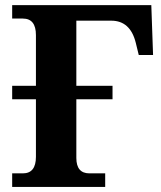

<svg xmlns="http://www.w3.org/2000/svg" viewBox="-20 -734 631 754"><path d="M574.2 -713.9 581.1 -518.1H524.9L513.2 -565.9Q491.7 -652.8 417 -652.8H279.8V-397H421.9V-344.2H279.8V-113.8Q279.8 -53.2 331.1 -53.2H393.1V0H27.8V-53.2H69.8Q121.1 -53.2 121.1 -118.2V-344.2H27.8V-397H121.1V-596.2Q121.1 -661.1 69.8 -661.1H27.8V-713.9Z"/></svg>

Font: Droid Serif
Style: Bold
Weight: 700
Designer: Monotype Design team
Foundry: Monotype Imaging Inc.
Version: Version 1.03